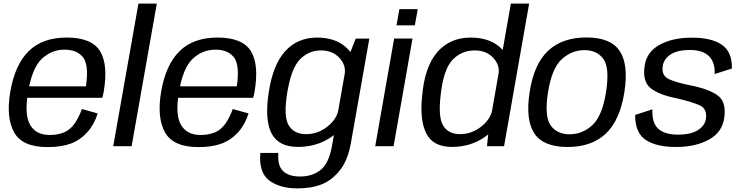

<svg xmlns="http://www.w3.org/2000/svg" viewBox="-20 -805 4088 1057"><path d="M242 4.8 253.9 -61.9Q178.1 -61.9 146.1 -117.4Q113.4 -172.1 134.4 -297.5Q156.5 -430.5 210.3 -481.3Q263.9 -531.6 335.5 -531.6Q408.9 -531.6 441.7 -483.3Q468.9 -438.3 453.2 -329.6H129.2L118.2 -266.6H543.2Q547.8 -281.7 550.6 -299Q576.7 -447.6 530.9 -523.2Q484.8 -598.3 347.1 -598.3Q213.7 -598.3 137.5 -523Q61.5 -447.8 36.2 -297.7Q12.7 -155.6 58.5 -75.1Q104 4.8 242 4.8ZM253.9 -61.9 242 4.8Q317.4 4.8 370 -14.7Q421.9 -34.1 460.6 -77.1Q498.6 -119.4 517.9 -180.5L431.1 -204.8Q415.2 -161.2 391.6 -126Q367.3 -91 332.9 -76.3Q297.4 -61.9 253.9 -61.9Z M603.3 0H704.6L843.2 -785H742.1Z M1072.5 4.8 1084.4 -61.9Q1008.6 -61.9 976.6 -117.4Q943.9 -172.1 964.9 -297.5Q987 -430.5 1040.8 -481.3Q1094.4 -531.6 1166 -531.6Q1239.4 -531.6 1272.2 -483.3Q1299.4 -438.3 1283.7 -329.6H959.7L948.7 -266.6H1373.7Q1378.3 -281.7 1381.1 -299Q1407.2 -447.6 1361.4 -523.2Q1315.3 -598.3 1177.6 -598.3Q1044.2 -598.3 968 -523Q892 -447.8 866.7 -297.7Q843.2 -155.6 889 -75.1Q934.5 4.8 1072.5 4.8ZM1084.4 -61.9 1072.5 4.8Q1147.9 4.8 1200.5 -14.7Q1252.4 -34.1 1291.1 -77.1Q1329.1 -119.4 1348.4 -180.5L1261.6 -204.8Q1245.7 -161.2 1222.1 -126Q1197.8 -91 1163.4 -76.3Q1127.9 -61.9 1084.4 -61.9Z M1617.7 232.1Q1694.8 232.1 1751 209.8Q1807.3 187.4 1851.1 132.6Q1894.8 77.8 1911.7 -17.1L2013.3 -592.4H1938.2L1890.6 -471.3L1808.7 -7.6Q1790.9 95.2 1744.6 131Q1698.2 166.8 1631.5 166.8Q1591.3 166.8 1562.6 153.5Q1533.8 140.1 1521.3 112.2Q1508.9 84.2 1512.1 37H1413.2Q1403.8 144.4 1462 188.3Q1520.3 232.1 1617.7 232.1ZM1620.1 3.8Q1717.4 3.8 1792.9 -43.7Q1868.4 -91.2 1877.8 -145.6L1842.8 -200.3Q1833.9 -148.4 1781.6 -107.5Q1729.2 -66.5 1665.3 -66.5Q1598.6 -66.5 1569.2 -115.3Q1539.7 -164 1561.7 -297Q1583.8 -430.2 1631.9 -478.8Q1680 -527.4 1746.6 -527.4Q1810.6 -527.4 1848.4 -486.6Q1886.2 -445.9 1877.3 -394.5L1930.4 -445Q1939.5 -497.6 1881.1 -547.9Q1822.7 -598.1 1725.3 -598.1Q1618.6 -598.1 1550.6 -523.9Q1482.7 -449.7 1459.5 -297.4Q1436.1 -145.9 1474.7 -71Q1513.4 3.8 1620.1 3.8Z M2045.6 0H2146.7L2251 -593H2149.9ZM2178.7 -754.8 2162.7 -665.6H2263.8L2279.8 -754.8Z M2660.9 0H2755L2893 -785H2792.3L2670.6 -92ZM2467.7 3.8Q2565 3.8 2640.1 -44.9Q2715.2 -93.5 2724.9 -146.2L2690 -200.3Q2680.7 -148.4 2628.5 -107.5Q2576.3 -66.5 2512.3 -66.5Q2448.6 -66.5 2419.9 -113.3Q2391.3 -160 2406 -282.2Q2421.3 -422.6 2470.8 -475Q2520.3 -527.4 2593.7 -527.4Q2657.6 -527.4 2695.4 -486.6Q2733.2 -445.9 2724.3 -394.5L2777 -447.7Q2786.7 -500.3 2727.3 -549.2Q2668 -598.1 2571.2 -598.1Q2455.7 -598.1 2386.2 -516.7Q2316.8 -435.3 2303.5 -272.5Q2290.2 -139.8 2328.1 -68Q2366 3.8 2467.7 3.8Z M3104.7 4.2Q3237 4.2 3315.1 -69.4Q3393.1 -142.9 3417.4 -297.8Q3441 -451.3 3391 -525.1Q3341.1 -598.8 3208.9 -598.8Q3076.1 -598.8 2997.8 -525.8Q2919.5 -452.9 2895.7 -297.8Q2872.1 -144.5 2922.1 -70.1Q2972 4.2 3104.7 4.2ZM3115.7 -65.7Q3046.3 -65.7 3011.2 -114.8Q2976.2 -163.9 2996.9 -297.3Q3018.1 -430.1 3073.1 -479.5Q3128 -529 3197.4 -529Q3267.1 -529 3302.1 -479.9Q3337.2 -430.9 3316.2 -297.3Q3295 -164.7 3240.1 -115.2Q3185.1 -65.7 3115.7 -65.7Z M3701.7 4.2Q3809.4 4.2 3883.1 -36.6Q3956.7 -77.4 3967.2 -157.1Q3979.4 -243 3932.8 -278.2Q3886.3 -313.5 3785.9 -334.1Q3706.2 -349.4 3663.5 -368.8Q3620.8 -388.3 3628.3 -439.3Q3633.5 -480.2 3671.7 -505.1Q3709.9 -529.9 3777.3 -529.9Q3847.5 -529.9 3882.3 -496.4Q3917.2 -463 3914.3 -397.4L4009.3 -427.8Q4011 -519.2 3954.1 -558.5Q3897.3 -597.7 3789 -597.7Q3681.6 -597.7 3610.2 -557.8Q3538.8 -517.9 3528.5 -440.2Q3516.6 -355.4 3562.3 -319.3Q3608.1 -283.3 3701.1 -264.7Q3785.7 -245.5 3829.9 -226.2Q3874.2 -206.8 3866.4 -152.5Q3861.4 -113.6 3822.2 -88.7Q3783.1 -63.8 3712.6 -63.8Q3640 -63.8 3604.1 -95.9Q3568.2 -128.1 3571.6 -203.1L3476.6 -172.3Q3476.1 -73.1 3535.4 -34.4Q3594.6 4.2 3701.7 4.2Z"/></svg>

Font: Anybody Thin
Style: Italic
Weight: 100
Italic angle: -10°
Designer: Tyler Finck
Foundry: Etcetera Type Company
Version: Version 1.114;gftools[0.9.25]